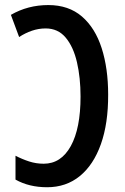

<svg xmlns="http://www.w3.org/2000/svg" viewBox="-20 -745 503 774"><path d="M169.9 9.8Q97.2 9.8 42.5 -21V-117.2Q68.8 -103.5 97.2 -94.2Q125.5 -85 156.2 -85Q226.1 -85 265.4 -156.2Q304.7 -227.5 304.7 -356Q304.7 -431.6 290.3 -493.9Q275.9 -556.2 244.9 -593.3Q213.9 -630.4 164.1 -630.4Q135.7 -630.4 108.6 -621.1Q81.5 -611.8 57.1 -595.7L23.9 -685.1Q92.3 -724.6 174.8 -724.6Q256.8 -724.6 310.3 -678.5Q363.8 -632.3 389.9 -550.8Q416 -469.2 416 -363.8Q416.5 -247.6 386.7 -163.8Q356.9 -80.1 301.8 -35.2Q246.6 9.8 169.9 9.8Z"/></svg>

Font: Open Sans Condensed SemiBold
Style: Regular
Weight: 600
Width: 3
Designer: Monotype Design Team
Foundry: Monotype Imaging Inc.
Version: Version 3.000; ttfautohint (v1.8.4)